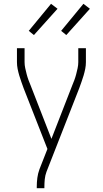

<svg xmlns="http://www.w3.org/2000/svg" viewBox="-20 -773 540 1008"><path d="M173 215V208Q173 184 176 161Q179 138 187 116L229 9L104 -310Q98 -327 92 -343.5Q86 -360 81 -377Q76 -394 72.5 -411.5Q69 -429 69 -447V-520H109V-447Q109 -431 112.5 -415Q116 -399 120 -383.5Q124 -368 129.5 -353Q135 -338 141 -324L250 -44L359 -324Q365 -338 370.5 -353Q376 -368 380 -383.5Q384 -399 387.5 -415Q391 -431 391 -447V-520H431V-447Q431 -429 427.5 -411.5Q424 -394 419 -377Q414 -360 408 -343.5Q402 -327 396 -310L224 129Q217 148 215 168Q213 188 213 208V215ZM328 -589 301 -611 418 -753 452 -727ZM158 -589 131 -611 248 -753 282 -727Z"/></svg>

Font: Iosevka Curly Extralight
Style: Regular
Weight: 200
Monospace: yes
Designer: Belleve Invis
Foundry: Belleve Invis
Version: Version 22.1.2; ttfautohint (v1.8.4)